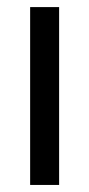

<svg xmlns="http://www.w3.org/2000/svg" viewBox="-20 -524 253 544"><path d="M65.4 -503.9H147.5V0H65.4Z"/></svg>

Font: Wanted Sans Variable
Style: Regular
Weight: 400
Designer: Original Design by Kil Hyung-jin and Kang Hanbin, Wanted Lab, Inc; Hangeul from Source Han Sans by Jang Soo-young and Ka
Foundry: Wanted Lab, Inc.
Version: Version 1.003;Glyphs 3.2 (3227)